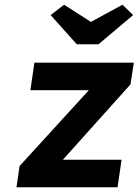

<svg xmlns="http://www.w3.org/2000/svg" viewBox="-20 -795 588 815"><path d="M50 0 63 -90 357 -412H109L126 -529H548L534 -437L247 -117H496L479 0ZM306 -607 195 -731 252 -775 366 -702 500 -775 545 -731 398 -607Z"/></svg>

Font: Lexend SemBd
Style: Italic
Weight: 600
Italic angle: -8.13011°
Designer: Bonnie Shaver-Troup, Thomas Jockin
Foundry: Lexend
Version: Version 1.007